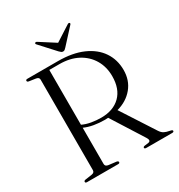

<svg xmlns="http://www.w3.org/2000/svg" viewBox="-199 -994 1048 1126"><g transform="rotate(-30 324.5 -431.0)"><path d="M575.5 -463Q575.5 -393 535 -344Q494.5 -295 426.5 -276.5L570.5 -54Q582 -36 596.2 -28.8Q610.5 -21.5 631 -18Q642 -16 645.5 -13.8Q649 -11.5 649 -8Q649 0 636.5 0H462Q450 0 450 -8Q450 -14 460 -16L486.5 -19.5Q509 -23.5 492.5 -50L356.5 -265Q345.5 -264 335 -264Q296.5 -264 261 -270.2Q225.5 -276.5 198 -289V-44Q198 -27 218 -24L271.5 -17.5Q282.5 -15 282.5 -8Q282.5 0 271 0H61Q49.5 0 49.5 -8Q49.5 -15.5 60.5 -17.5L105 -24Q125.5 -27 125.5 -44V-657Q125.5 -673 105 -676L60.5 -682.5Q49.5 -684.5 49.5 -692Q49.5 -700 61 -700H266.5Q365.5 -700 434.5 -669.8Q503.5 -639.5 539.5 -586Q575.5 -532.5 575.5 -463ZM198 -680.5V-309.5Q223.5 -297 256.8 -291.2Q290 -285.5 322 -285.5Q404.5 -285.5 452 -332.2Q499.5 -379 499.5 -465Q499.5 -527.5 470.8 -576.2Q442 -625 389.5 -652.8Q337 -680.5 266 -680.5ZM345 -747.5Q339 -741 334.2 -737.2Q329.5 -733.5 322.5 -733.5Q316 -733.5 311 -737.2Q306 -741 299.5 -747.5L207.5 -848Q200.5 -856 206.5 -860Q211.5 -864 220 -858L322.5 -792.5L424.5 -858Q433.5 -864 438.5 -860Q444 -855.5 437 -848Z"/></g></svg>

Font: Fraunces 72pt S000 Light
Style: Regular
Weight: 300
Version: Version 1.000; ttfautohint (v1.8.3)